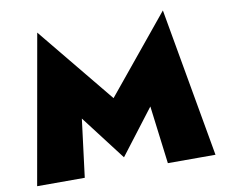

<svg xmlns="http://www.w3.org/2000/svg" viewBox="-80 -834 1100 933"><g transform="rotate(-10 470.0 -367.5)"><path d="M301 -286 265 0H30L160 -735L470 -357L780 -735L910 0H675L639 -286L470 -65Z"/></g></svg>

Font: Jost* Black
Style: Regular
Weight: 900
Version: Version 3.7